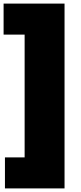

<svg xmlns="http://www.w3.org/2000/svg" viewBox="-32 -828 449 1068"><path d="M-4.5 220V47.5H105V-635.5H-12V-808H327V220Z"/></svg>

Font: Encode Sans Semi Expanded Black
Style: Regular
Weight: 900
Width: 6
Designer: Multiple Designers
Foundry: Impallari Type
Version: Version 2.000